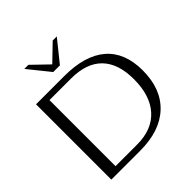

<svg xmlns="http://www.w3.org/2000/svg" viewBox="-238 -1091 1262 1262"><g transform="rotate(-45 393.0 -459.5)"><path d="M76 -700H338Q531 -700 630.5 -614Q730 -528 730 -362Q730 -190 629 -95Q528 0 344 0H76ZM359 -43Q497 -43 572.5 -126Q648 -209 648 -362Q648 -507 575 -582Q502 -657 359 -657H158V-43ZM186 -919H224L337 -810L450 -919H488L368 -770H306Z"/></g></svg>

Font: Fahkwang Light
Style: Regular
Weight: 300
Version: Version 1.000; ttfautohint (v1.6)